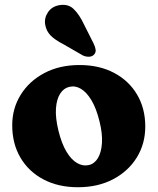

<svg xmlns="http://www.w3.org/2000/svg" viewBox="-20 -760 651 793"><path d="M308.5 -491.4Q390.2 -491.4 451.2 -459Q512.3 -426.7 546.1 -369.5Q580 -312.4 580 -237.3Q580 -166.1 544.9 -109.4Q509.9 -52.7 447.2 -19.7Q384.5 13.3 301.9 13.3Q220.6 13.3 159.6 -18.9Q98.5 -51.1 64.5 -108.8Q30.5 -166.5 30.5 -242.9Q30.5 -312.4 65.6 -368.7Q100.6 -425.1 163.1 -458.2Q225.6 -491.4 308.5 -491.4ZM346.9 -78.2Q370.4 -83.7 384.5 -107.2Q398.6 -130.7 401.1 -169.3Q403.6 -208 391.1 -258.2Q378.1 -311.6 358.1 -345.3Q338.1 -378.9 314.4 -393.1Q290.6 -407.2 266.2 -401.2Q243.3 -396.1 228.6 -373.4Q213.9 -350.7 211.1 -312.3Q208.4 -273.9 221.2 -221Q234.3 -167.4 254.3 -133.9Q274.3 -100.5 298.4 -86.6Q322.6 -72.7 346.9 -78.2ZM326.7 -659.6 367.3 -578.8Q373.4 -566.1 375 -554.7Q376.6 -543.3 367.9 -534Q360.2 -526 347.3 -525.7Q334.5 -525.3 322.4 -530.9L242.4 -577Q206.7 -595.3 189 -613.5Q171.4 -631.6 166.7 -657.9Q162 -684.9 177.8 -708.9Q193.6 -733 224.7 -738.6Q261.7 -745.1 284.9 -722.1Q308.2 -699.2 326.7 -659.6Z"/></svg>

Font: Fraunces SuperSoft Wonky
Style: Regular
Weight: 900
Version: Version 1.000;[b76b70a41]